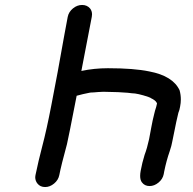

<svg xmlns="http://www.w3.org/2000/svg" viewBox="-20 -734 780 774"><path d="M308 -448Q360 -459 415 -459Q520 -459 582 -446Q677 -428 704 -370Q709 -352 709 -333Q709 -319 706 -304Q704 -291 699 -279Q690 -242 683 -205L674 -161Q672 -148 664 -124Q651 -87 642 -43L640 -32Q636 -12 619 2Q602 16 583 16Q563 16 552 1Q545 -8 545 -25Q545 -34 547 -45Q553 -78 563 -110Q573 -136 581 -173L590 -221Q595 -249 602 -276L605 -288Q610 -302 613 -317L611 -321Q606 -330 589 -338Q587 -340 581 -342Q579 -342 579 -343Q534 -358 512 -358L495 -360Q467 -363 397 -364L376 -363Q355 -361 346 -361L340 -360Q314 -355 289 -348Q255 -173 250 -153Q227 -69 219 -28Q215 -8 198 6Q181 20 162 20Q142 20 131 6Q122 -5 122 -20Q122 -24 123 -28Q135 -86 150 -143Q168 -211 187 -310Q212 -437 239 -591L253 -666Q257 -686 274 -700Q291 -714 311 -714Q331 -714 343 -700Q351 -690 351 -676Q351 -671 350 -666Z"/></svg>

Font: Bad Comic
Style: Italic
Weight: 400
Italic angle: -11°
Designer: GGBotNet
Foundry: GGBotNet
Version: 0.95